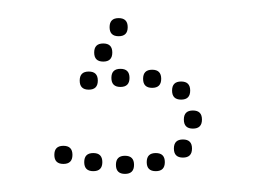

<svg xmlns="http://www.w3.org/2000/svg" viewBox="-20 -27 301 212"><path d="M111 13Q101 13 101 3Q101 -7 111 -7Q121 -7 121 3Q121 13 111 13ZM94 41Q84 41 84 31Q84 21 94 21Q104 21 104 31Q104 41 94 41ZM78 72Q68 72 68 62Q68 52 78 52Q88 52 88 62Q88 72 78 72ZM113 69Q103 69 103 59Q103 49 113 49Q123 49 123 59Q123 69 113 69ZM148 70Q138 70 138 60Q138 50 148 50Q158 50 158 60Q158 70 148 70ZM180 83Q170 83 170 73Q170 63 180 63Q190 63 190 73Q190 83 180 83ZM193 115Q183 115 183 105Q183 95 193 95Q203 95 203 105Q203 115 193 115ZM182 147Q172 147 172 137Q172 127 182 127Q192 127 192 137Q192 147 182 147ZM152 162Q142 162 142 152Q142 142 152 142Q162 142 162 152Q162 162 152 162ZM118 165Q108 165 108 155Q108 145 118 145Q128 145 128 155Q128 165 118 165ZM83 162Q73 162 73 152Q73 142 83 142Q93 142 93 152Q93 162 83 162ZM50 154Q40 154 40 144Q40 134 50 134Q60 134 60 144Q60 154 50 154Z"/></svg>

Font: Raleway Dots 
Style: Regular
Weight: 400
Version: Version 1.000